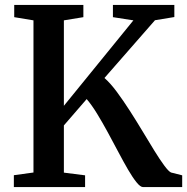

<svg xmlns="http://www.w3.org/2000/svg" viewBox="-20 -763 763 783"><path d="M36.5 0V-48.5L116.5 -59.5V-680L38 -693V-743H320V-693L240.5 -680V-331.5L524 -680L440.5 -693V-743H691V-693.5L612 -680.5L406 -445Q430 -424 456 -389Q482 -354 509 -312Q536 -270 561.5 -227.5Q587 -185 609.5 -148.5Q632 -112 649.8 -88Q667.5 -64 677.5 -59.5L723 -48V0H563.5Q552.5 0 536.8 -19.5Q521 -39 502.2 -71.2Q483.5 -103.5 462.5 -143.2Q441.5 -183 419.5 -223.5Q397.5 -264 375.8 -299.5Q354 -335 333.5 -359L240.5 -251.5V-59L327 -48V0Z"/></svg>

Font: Merriweather 36pt SemiBold
Style: Regular
Weight: 600
Version: Version 2.100